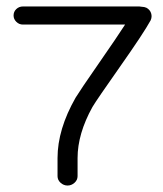

<svg xmlns="http://www.w3.org/2000/svg" viewBox="-20 -563 503 594"><path d="M158 -18V-74Q158 -163 214 -261Q228 -284 286 -367.5Q344 -451 367 -487H51Q39 -487 30.5 -495.5Q22 -504 22 -515Q22 -527 30.5 -535Q39 -543 51 -543H411Q412 -543 415 -542.5Q418 -542 419 -542Q426 -542 433 -539Q444 -533 447.5 -522Q451 -511 446 -500Q424 -460 351.5 -357Q279 -254 266 -232Q220 -149 220 -74V-18Q220 -6 210.5 2.5Q201 11 189 11Q177 11 167.5 2.5Q158 -6 158 -18Z"/></svg>

Font: Hoogli Medium
Style: Regular
Weight: 500
Designer: Anand Singh Naorem
Foundry: Brand New Type
Version: Version 1.00 b007